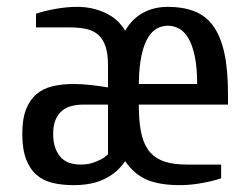

<svg xmlns="http://www.w3.org/2000/svg" viewBox="-20 -530 730 560"><path d="M295 -225H225Q206 -225 189.5 -221Q173 -217 161 -207Q149 -197 142 -180.5Q135 -164 135 -140Q135 -114 142 -96.5Q149 -79 160 -68.5Q171 -58 185.5 -54Q200 -50 215 -50Q234 -50 248.5 -54.5Q263 -59 274 -65Q286 -71 295 -80ZM555 -285Q555 -334 548 -366.5Q541 -399 529.5 -418.5Q518 -438 502.5 -446.5Q487 -455 470 -455Q453 -455 438 -447Q423 -439 411.5 -420Q400 -401 393 -369.5Q386 -338 385 -290V-285ZM295 -340Q295 -374 287.5 -395.5Q280 -417 266 -429Q252 -441 231.5 -445.5Q211 -450 185 -450H85V-490Q108 -498 141.5 -504Q175 -510 205 -510Q250 -510 288 -492Q326 -474 345 -440Q364 -474 396 -492Q428 -510 470 -510Q513 -510 546 -497.5Q579 -485 601 -455.5Q623 -426 634 -377Q645 -328 645 -255V-225H385V-210Q386 -164 394 -133.5Q402 -103 419 -84.5Q436 -66 462 -58Q488 -50 525 -50H625V-10Q602 -2 568.5 4Q535 10 505 10Q445 10 408 -6Q371 -22 345 -60Q322 -26 285 -8Q248 10 195 10Q161 10 133.5 3.5Q106 -3 86.5 -20Q67 -37 56 -66Q45 -95 45 -140Q45 -183 56 -211Q67 -239 86.5 -255.5Q106 -272 133.5 -278.5Q161 -285 195 -285Q218 -285 245 -282Q272 -279 295 -275Z"/></svg>

Font: Cuprum
Style: Regular
Weight: 400
Designer: Jovanny Lemonad
Foundry: Jovanny Lemonad
Version: Version 1.002